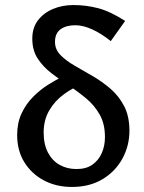

<svg xmlns="http://www.w3.org/2000/svg" viewBox="-20 -730 571 761"><path d="M265 11Q203 11 154 -15Q105 -41 76.5 -87Q48 -133 48 -195Q48 -243 65.5 -280.5Q83 -318 111 -346Q139 -374 169.5 -393.5Q200 -413 228 -425.5Q256 -438 274 -445L315 -400Q271 -384 234 -357Q197 -330 175 -292Q153 -254 153 -205Q153 -158 170 -125.5Q187 -93 216.5 -76.5Q246 -60 283 -60Q322 -60 346.5 -77.5Q371 -95 383.5 -123.5Q396 -152 396 -187Q396 -239 375 -276Q354 -313 321.5 -340Q289 -367 252.5 -391Q216 -415 183 -440.5Q150 -466 129 -498.5Q108 -531 108 -577Q108 -620 130.5 -649.5Q153 -679 190 -694.5Q227 -710 271 -710Q321 -710 369 -697.5Q417 -685 476 -647L419 -567Q382 -597 345.5 -613.5Q309 -630 279 -630Q242 -630 220 -614Q198 -598 198 -564Q198 -534 219.5 -512Q241 -490 274.5 -470.5Q308 -451 345.5 -429.5Q383 -408 416.5 -379.5Q450 -351 471.5 -310.5Q493 -270 493 -212Q493 -152 465 -101Q437 -50 386 -19.5Q335 11 265 11Z"/></svg>

Font: Ysabeau SemiBold
Style: Regular
Weight: 600
Designer: Christian Thalmann (Catharsis Fonts)
Version: Version 2.000;gftools[0.9.27.dev2+g8671c4b]